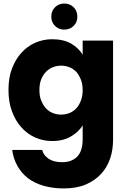

<svg xmlns="http://www.w3.org/2000/svg" viewBox="-20 -787 719 1082"><path d="M27.8 -279.8Q27.8 -348.1 46.9 -398.9Q67.4 -453.1 100.1 -488.8Q132.8 -525.9 178.2 -545.9Q223.6 -565.9 273.9 -565.9Q336.9 -565.9 379.9 -542Q422.9 -516.6 445.8 -479V-558.1H617.2V-1Q617.2 57.1 601.1 105Q584 155.8 549.8 192.9Q515.1 230.5 462.9 252.9Q411.6 274.9 337.9 274.9Q278.3 274.9 225.1 259.8Q174.3 245.1 137.2 216.8Q101.6 189.5 78.1 147.9Q54.7 106 48.8 58.1H217.8Q224.6 88.4 255.9 108.9Q284.2 127 330.1 127Q355 127 376 120.1Q395.5 113.3 413.1 98.1Q428.2 83 437 59.1Q445.8 33.2 445.8 -1V-80.1Q423.8 -44.4 379.9 -18.1Q336.4 7.8 273.9 7.8Q223.6 7.8 178.2 -12.2Q133.3 -32.2 100.1 -69.8Q67.4 -105.5 46.9 -161.1Q27.8 -211.9 27.8 -279.8ZM202.1 -279.8Q202.1 -245.6 211.9 -221.2Q222.7 -194.3 238.8 -176.8Q255.4 -158.7 277.8 -149.9Q300.8 -141.1 324.2 -141.1Q348.6 -141.1 371.1 -149.9Q393.6 -158.7 410.2 -176.8Q424.3 -190.9 436 -220.2Q445.8 -244.6 445.8 -278.8Q445.8 -313.5 436 -337.9Q424.8 -365.7 410.2 -381.8Q391.6 -400.4 371.1 -408.2Q348.6 -417 324.2 -417Q300.8 -417 277.8 -408.2Q257.3 -400.4 238.8 -381.8Q222.7 -365.7 211.9 -338.9Q202.1 -314.5 202.1 -279.8ZM269 -692.9Q269 -725.1 290 -746.1Q311 -767.1 341.8 -767.1Q374 -767.1 395 -746.1Q416 -725.1 416 -692.9Q416 -662.1 395 -641.1Q374 -620.1 341.8 -620.1Q311 -620.1 290 -641.1Q269 -662.1 269 -692.9Z"/></svg>

Font: PoppinsZ
Style: Bold
Weight: 700
Designer: Ninad Kale (Devanagari), Jonny Pinhorn (Latin)
Foundry: Indian Type Foundry
Version: Version 3.002;FEAKit 1.0